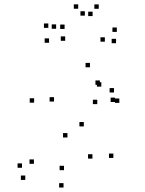

<svg xmlns="http://www.w3.org/2000/svg" viewBox="-20 -827 660 874"><path d="M496 -108V-128H476V-108ZM361.5 -251.5V-271.5H341.5V-251.5ZM225.8 -364.7V-384.7H205.8V-364.7ZM434.5 -440.8V-460.8H414.5V-440.8ZM441.2 -432.7V-452.7H421.2V-432.7ZM422.7 -353V-373H402.7V-353ZM523.2 -358.7V-378.7H503.2V-358.7ZM499 -406V-426H479V-406ZM503.7 -362.7V-382.7H483.7V-362.7ZM389.5 -520.7V-540.7H369.5V-520.7ZM135.3 -359.7V-379.7H115.3V-359.7ZM287 -201.2V-221.2H267V-201.2ZM400.8 -105V-125H380.8V-105ZM271.3 -52.3V-72.3H251.3V-52.3ZM134.3 -81.3V-101.3H114.3V-81.3ZM80 -63.3V-83.3H60V-63.3ZM95 -8V-28H75V-8ZM269.2 26.7V6.7H249.2V26.7ZM276.7 -641.3V-661.3H256.7V-641.3ZM401.5 -753.8V-773.8H381.5V-753.8ZM366.2 -755.8V-775.8H346.2V-755.8ZM457.3 -637.3V-657.3H437.3V-637.3ZM508.3 -630.3V-650.3H488.3V-630.3ZM511.8 -681.8V-701.8H491.8V-681.8ZM429.5 -787V-807H409.5V-787ZM336 -787.2V-807.2H316V-787.2ZM235.5 -696V-716H215.5V-696ZM274 -695.2V-715.2H254V-695.2ZM200 -700.2V-720.2H180V-700.2ZM203.3 -632.3V-652.3H183.3V-632.3Z"/></svg>

Font: Monaspace Radon Dots Var
Style: Regular
Weight: 400
Designer: Riley Cran and the Lettermatic Team
Version: Version 1.100 (Monaspace Radon Dots)